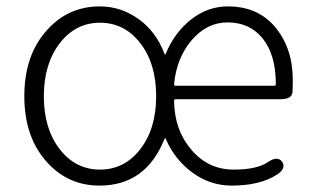

<svg xmlns="http://www.w3.org/2000/svg" viewBox="-20 -567 977 600"><path d="M291 13Q193 13 127 -60Q56 -138 56 -266.5Q56 -395 127 -473Q193 -547 292 -547Q358 -547 413 -507.5Q468 -468 494 -399Q496 -394 498 -399Q525 -465 577 -506Q629 -547 692 -547Q787 -547 841 -481Q895 -415 895 -317Q895 -298 894 -279Q892 -257 857 -257H529Q524 -257 524 -252Q525 -161 578 -99Q631 -37 710 -37Q784 -37 818 -61Q848 -81 862 -61Q875 -40 845 -21Q792 13 704 13Q637 13 581.5 -27.5Q526 -68 498 -133Q496 -138 494 -133Q436 13 291 13ZM166.5 -101Q216 -37 292.5 -37Q369 -37 418.5 -101Q468 -165 468 -266.5Q468 -368 418.5 -432Q369 -496 292.5 -496Q216 -496 166.5 -431.5Q117 -367 117 -266Q117 -165 166.5 -101ZM524 -304Q524 -299 529 -299H837Q842 -299 842 -304Q842 -395 801.5 -446Q761 -497 691 -497Q627 -497 579.5 -442Q532 -387 524 -304Z"/></svg>

Font: Resource Han Rounded JP Light
Style: Regular
Weight: 300
Designer: Cyano Hao (round all glyphs); Ryoko NISHIZUKA 西塚涼子 (kana, bopomofo & ideographs); Paul D. Hunt (Latin, Greek & Cyrillic)
Foundry: Cyano Hao
Version: 0.990